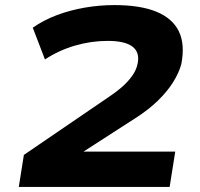

<svg xmlns="http://www.w3.org/2000/svg" viewBox="-20 -736 788 756"><path d="M54 0 74 -126 408 -354Q434 -371 458 -391.5Q482 -412 499.5 -436Q517 -460 522 -486Q531 -530 501.5 -552.5Q472 -575 404 -575Q339 -575 275.5 -556.5Q212 -538 157 -502L109 -627Q152 -657 204 -676.5Q256 -696 314 -706Q372 -716 430 -716Q532 -716 595.5 -690Q659 -664 684 -613Q709 -562 694 -484Q685 -450 662 -413Q639 -376 601.5 -339.5Q564 -303 512 -270L304 -136L294 -139H670L648 0Z"/></svg>

Font: Nunito Sans 10pt Expanded ExtraBold
Style: Italic
Weight: 800
Width: 7
Italic angle: -9°
Designer: Vernon Adams
Foundry: Vernon Adams
Version: Version 3.101;gftools[0.9.27]